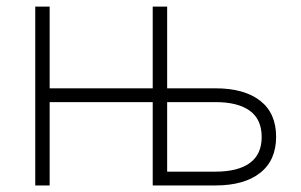

<svg xmlns="http://www.w3.org/2000/svg" viewBox="-20 -565 918 585"><path d="M478.5 0V-42H636.2Q705.1 -42 741.2 -68.4Q777.3 -94.7 777.3 -147.5Q777.3 -201.2 741.2 -227.5Q705.1 -253.9 636.2 -253.9H478V-295.9H636.7Q724.1 -295.9 772.7 -258.1Q821.3 -220.2 821.3 -148.4Q821.3 -76.7 772.7 -38.3Q724.1 0 636.7 0ZM87.4 0V-544.9H131.3V0ZM119.1 -253.9V-295.9H455.6V-253.9ZM445.3 0V-544.9H489.3V0Z"/></svg>

Font: Inter 16pt ExtraLight
Style: Regular
Weight: 250
Version: Version 4.001;git-66647c0bb